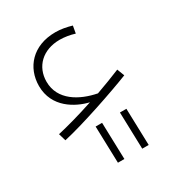

<svg xmlns="http://www.w3.org/2000/svg" viewBox="-144 -437 718 773"><g transform="rotate(-30 215.0 -50.5)"><path d="M43 56C131 37 301 -21 379 -52L366 -86C330 -71 290 -56 251 -42C174 -57 95 -100 95 -186C95 -256 146 -306 225 -306C246 -306 272 -302 294 -295L300 -329C276 -336 251 -341 225 -341C119 -341 60 -271 60 -186C60 -86 146 -41 205 -27C139 -5 77 12 33 22ZM294 240H324L319 69H289ZM181 240H211L206 69H176Z"/></g></svg>

Font: Noto Sans Arabic ExtLt
Style: Regular
Weight: 200
Designer: Monotype Design Team, Nadine Chahine, Nizar Qandah and Khaled Hosny
Foundry: Monotype Imaging Inc.
Version: Version 2.012